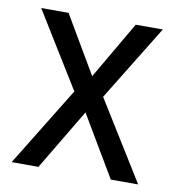

<svg xmlns="http://www.w3.org/2000/svg" viewBox="-66 -596 604 656"><g transform="rotate(10 236.0 -268.0)"><path d="M186 -275 25 -536H120L237 -337L353 -536H447L286 -274L456 0H361L236 -211L110 0H17Z"/></g></svg>

Font: Noto Sans Kannada SemiCondensed
Style: Regular
Weight: 400
Width: 4
Designer: Jelle Bosma - Monotype Design Team
Foundry: Monotype Imaging Inc.
Version: Version 2.005; ttfautohint (v1.8.4.7-5d5b)